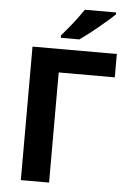

<svg xmlns="http://www.w3.org/2000/svg" viewBox="-61 -978 684 1023"><g transform="rotate(5 280.5 -467.0)"><path d="M541 -714V-589H241V0H90V-714ZM518 -934V-924Q504 -910 481 -890Q458 -870 431.5 -848Q405 -826 379.5 -806.5Q354 -787 335 -774H236V-787Q252 -806 273.5 -831.5Q295 -857 315.5 -884.5Q336 -912 351 -934Z"/></g></svg>

Font: BC Sans
Style: Bold
Weight: 700
Designer: Monotype Design Team
Province of B.C.
Foundry: Monotype Imaging Inc.
Version: Version 2.000;GOOG;noto-source:20170915:90ef993387c0